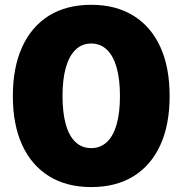

<svg xmlns="http://www.w3.org/2000/svg" viewBox="-20 -757 748 787"><path d="M354 9.8Q252.9 9.8 181.2 -34.7Q109.4 -79.1 71 -162.4Q32.7 -245.6 32.7 -363.3Q32.7 -481 71 -564.7Q109.4 -648.4 180.9 -692.9Q252.4 -737.3 354 -737.3Q455.1 -737.3 527.1 -692.6Q599.1 -647.9 637.2 -564.5Q675.3 -481 675.3 -363.3Q675.3 -245.6 637.2 -162.4Q599.1 -79.1 527.3 -34.7Q455.6 9.8 354 9.8ZM354 -149.9Q391.6 -149.9 418 -174.6Q444.3 -199.2 458 -246.8Q471.7 -294.4 471.7 -363.3Q471.7 -432.6 458 -480.5Q444.3 -528.3 418 -553.5Q391.6 -578.6 354 -578.6Q316.4 -578.6 290 -553.5Q263.7 -528.3 250 -480.5Q236.3 -432.6 236.3 -363.3Q236.3 -294.4 249.8 -246.8Q263.2 -199.2 289.6 -174.6Q315.9 -149.9 354 -149.9Z"/></svg>

Font: Inter 16pt Black
Style: Regular
Weight: 900
Version: Version 4.001;git-66647c0bb